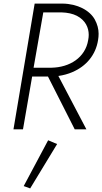

<svg xmlns="http://www.w3.org/2000/svg" viewBox="-20 -720 569 1069"><path d="M173 -700 55 0H108L159 -294H247L396 0H461L305 -297C333 -301 359 -308 384 -319C459 -351 513 -413 526 -497C528 -509 529 -520 529 -532C529 -559 522 -585 508 -611C480 -662 412 -699 328 -700ZM167 -343 221 -651H323C356 -650 384 -644 408 -632C456 -607 474 -566 474 -526C474 -517 473 -507 471 -497C455 -399 368 -345 267 -343ZM248 61 112 316 148 329 298 82Z"/></svg>

Font: Jost Light
Style: Italic
Weight: 300
Italic angle: -5°
Version: Version 3.710